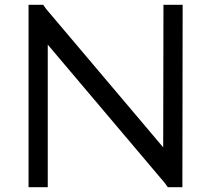

<svg xmlns="http://www.w3.org/2000/svg" viewBox="-20 -760 854 800"><path d="M179 -20V20H99V-20V-700V-740H160L172 -723L660 -146L661 -700V-740H741V-700L740 -20V20H679L667 3L179 -574Z"/></svg>

Font: Nordica Advanced
Style: RegularExtended
Weight: 300
Version: Version 1.07